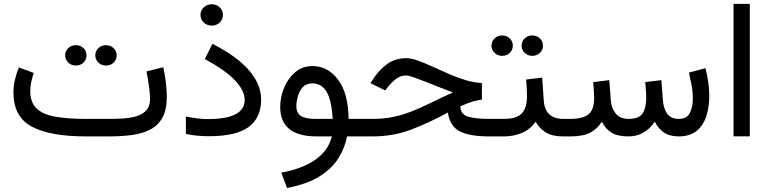

<svg xmlns="http://www.w3.org/2000/svg" viewBox="-20 -692 3898 974"><path d="M531.2 0H417.5Q233.4 0 140.9 -49.8Q48.3 -99.6 48.3 -222.2Q48.3 -255.9 55.9 -288.1Q63.5 -320.3 75.7 -350.1L151.4 -321.8Q143.6 -300.3 138.4 -275.9Q133.3 -251.5 133.3 -229.5Q133.8 -172.4 165.5 -141.8Q197.3 -111.3 260.3 -100.1Q323.2 -88.9 417.5 -88.9H531.7Q564.9 -88.9 601.3 -90.8Q637.7 -92.8 669.4 -101.6Q701.2 -110.4 721.2 -131.1Q741.2 -151.9 741.2 -189.5Q741.2 -216.8 735.8 -254.6Q730.5 -292.5 723.1 -329.6L808.1 -351.1Q816.9 -313 821.5 -272.2Q826.2 -231.4 826.2 -201.2Q826.2 -134.8 803.7 -94.7Q781.2 -54.7 741 -34.2Q700.7 -13.7 647.2 -6.8Q593.8 0 531.2 0ZM463.4 -411.1Q463.4 -432.6 479.2 -447.8Q495.1 -462.9 517.6 -462.9Q540.5 -462.9 556.2 -448Q571.8 -433.1 571.8 -411.1Q571.8 -389.2 556.2 -374.3Q540.5 -359.4 517.6 -359.4Q495.1 -359.4 479.2 -374.5Q463.4 -389.6 463.4 -411.1ZM310.5 -411.1Q310.5 -432.6 326.4 -447.8Q342.3 -462.9 364.7 -462.9Q387.7 -462.9 403.3 -448Q418.9 -433.1 418.9 -411.1Q418.9 -389.2 403.3 -374.3Q387.7 -359.4 364.7 -359.4Q342.3 -359.4 326.4 -374.5Q310.5 -389.6 310.5 -411.1Z M997.1 -616.2Q997.1 -639.2 1013.7 -654.8Q1030.3 -670.4 1054.2 -670.4Q1078.1 -670.4 1094.5 -654.8Q1110.8 -639.2 1110.8 -616.2Q1110.8 -593.3 1094.5 -577.6Q1078.1 -562 1054.2 -562Q1030.3 -562 1013.7 -577.6Q997.1 -593.3 997.1 -616.2ZM1033.7 -87.9Q1221.2 -87.9 1221.2 -185.1Q1221.2 -231 1174.3 -282.2Q1127.4 -333.5 1019 -392.6L1057.6 -469.7Q1183.1 -405.8 1243.9 -334.7Q1304.7 -263.7 1304.7 -186.5Q1304.7 -94.7 1241.5 -47.9Q1178.2 -1 1041 -1Q975.6 -1 922.9 -12.7V-101.1Q986.8 -87.9 1033.7 -87.9Z M1565.9 -356.9Q1642.1 -356.9 1694.3 -288.8Q1746.6 -220.7 1748.5 -88.9H1807.6V0H1740.7Q1730 56.2 1698 108.6Q1666 161.1 1603 201.4Q1540 241.7 1436 261.7L1407.2 184.1Q1628.4 141.6 1663.6 0H1586.4Q1401.4 0 1401.4 -149.9Q1401.4 -197.8 1420.7 -245.6Q1439.9 -293.5 1476.8 -325.2Q1513.7 -356.9 1565.9 -356.9ZM1581.5 -88.9H1668Q1662.1 -183.1 1637 -226.1Q1611.8 -269 1564.5 -269Q1533.2 -269 1515.4 -249Q1497.6 -229 1490.5 -201.9Q1483.4 -174.8 1483.4 -152.8Q1483.4 -118.7 1506.6 -103.8Q1529.8 -88.9 1581.5 -88.9Z M2424.8 -271V-186.5Q2403.8 -184.6 2375.5 -176Q2347.2 -167.5 2315.4 -152.3Q2316.4 -111.8 2354.5 -100.3Q2392.6 -88.9 2462.4 -88.9H2489.3V0H2460.4Q2360.8 0 2311.3 -26.4Q2261.7 -52.7 2252 -121.1Q2155.3 -68.4 2064.7 -34.2Q1974.1 0 1869.6 0H1788.1V-88.9H1871.1Q1928.2 -88.9 1976.1 -99.1Q2023.9 -109.4 2069.6 -127.4Q2115.2 -145.5 2165.3 -170.2Q2215.3 -194.8 2277.3 -223.1Q2242.7 -235.8 2205.6 -250.7Q2168.5 -265.6 2135 -278.8Q2101.6 -292 2076.7 -300.5Q2051.8 -309.1 2041.5 -309.1Q2011.7 -309.1 1989 -291.7Q1966.3 -274.4 1947.3 -250L1934.1 -233.4L1859.4 -270L1866.7 -281.7Q1898.9 -334 1941.7 -365.5Q1984.4 -397 2042 -397Q2065.9 -397 2099.9 -384.8Q2133.8 -372.6 2173.8 -354.2Q2213.9 -335.9 2256.8 -317.1Q2299.8 -298.3 2342.8 -285.4Q2385.7 -272.5 2424.8 -271Z M2626 -460.4Q2626 -481.9 2641.8 -497.1Q2657.7 -512.2 2680.2 -512.2Q2703.1 -512.2 2718.8 -497.3Q2734.4 -482.4 2734.4 -460.4Q2734.4 -438.5 2718.8 -423.6Q2703.1 -408.7 2680.2 -408.7Q2657.7 -408.7 2641.8 -423.8Q2626 -439 2626 -460.4ZM2473.1 -460.4Q2473.1 -481.9 2489 -497.1Q2504.9 -512.2 2527.3 -512.2Q2550.3 -512.2 2565.9 -497.3Q2581.5 -482.4 2581.5 -460.4Q2581.5 -438.5 2565.9 -423.6Q2550.3 -408.7 2527.3 -408.7Q2504.9 -408.7 2489 -423.8Q2473.1 -439 2473.1 -460.4ZM2469.7 -88.9H2538.1Q2600.1 -88.9 2626.7 -116.7Q2653.3 -144.5 2653.3 -202.1Q2653.3 -225.6 2652.1 -246.6Q2650.9 -267.6 2648.9 -288.6L2730.5 -298.3L2738.3 -184.1Q2744.1 -88.9 2837.4 -88.9H2847.7V0H2836.4Q2782.2 0 2749.8 -19.5Q2717.3 -39.1 2697.3 -74.7Q2670.9 -36.1 2627.9 -18.1Q2585 0 2538.1 0H2469.7Z M3168.5 0Q3112.3 0 3081.8 -19.3Q3051.3 -38.6 3033.2 -74.7Q3010.3 -38.6 2974.6 -19.3Q2939 0 2873 0H2828.1V-88.9H2874Q2936.5 -88.9 2965.3 -112.1Q2994.1 -135.3 2994.1 -196.8Q2994.1 -209.5 2992.9 -226.8Q2991.7 -244.1 2989.3 -275.4L3070.8 -285.6L3078.6 -183.6Q3081.5 -142.6 3103.8 -115.7Q3126 -88.9 3169.4 -88.9Q3221.2 -88.9 3239.7 -116.7Q3258.3 -144.5 3258.3 -196.8Q3258.3 -209.5 3257.1 -227.1Q3255.9 -244.6 3253.4 -275.4L3335 -285.6L3342.8 -183.6Q3345.2 -144 3363.8 -116.5Q3382.3 -88.9 3423.8 -88.9Q3464.4 -88.9 3479.5 -119.1Q3494.6 -149.4 3494.6 -189.9Q3494.6 -226.6 3487.5 -263.7Q3480.5 -300.8 3475.1 -323.7L3558.6 -346.2Q3567.4 -313.5 3572.8 -276.6Q3578.1 -239.7 3578.1 -203.1Q3578.1 -150.4 3563.5 -104Q3548.8 -57.6 3515.4 -29.1Q3481.9 -0.5 3424.3 0Q3377.4 0 3348.6 -19.5Q3319.8 -39.1 3301.8 -74.7Q3274.4 -35.2 3241 -17.6Q3207.5 0 3168.5 0Z M3783.7 -672.4V-0.5H3701.2V-672.4Z"/></svg>

Font: Vazirmatn RD UI FD
Style: Regular
Weight: 400
Designer: Saber Rastikerdar
Foundry: Saber Rastikerdar
Version: Version 33.003